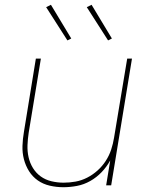

<svg xmlns="http://www.w3.org/2000/svg" viewBox="-20 -775 640 803"><path d="M245 8Q216 8 188 1.5Q160 -5 138 -20.5Q116 -36 101.5 -59Q87 -82 80 -109Q73 -136 74 -165Q75 -194 80 -223L130 -530H151L100 -220Q96 -194 95 -168Q94 -142 99.5 -117.5Q105 -93 118 -72Q131 -51 150.5 -37Q170 -23 195 -17Q220 -11 246 -11Q271 -11 296 -15.5Q321 -20 344.5 -32Q368 -44 388 -62Q408 -80 422.5 -102.5Q437 -125 445 -149.5Q453 -174 457 -199L512 -530H532L445 0H424L441 -104Q426 -77 405 -55Q384 -33 357.5 -18Q331 -3 302 2.5Q273 8 245 8ZM432 -606 343 -745 363 -755 448 -614ZM262 -606 173 -745 193 -755 278 -614Z"/></svg>

Font: Iosevka Curly ThExObl
Style: Regular
Weight: 100
Width: 7
Italic angle: -9°
Monospace: yes
Designer: Belleve Invis
Foundry: Belleve Invis
Version: Version 11.1.0; ttfautohint (v1.8.3)